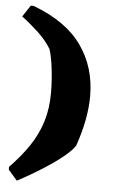

<svg xmlns="http://www.w3.org/2000/svg" viewBox="-56 -728 521 885"><g transform="rotate(5 204.5 -285.5)"><path d="M56 119 15 72V59Q69 3 105 -51Q141 -105 159.5 -165Q178 -225 178 -298Q178 -327 175.5 -363.5Q173 -400 167.5 -436Q162 -472 153 -499Q130 -537 92 -572.5Q54 -608 15 -637L50 -690H63Q216 -633 287.5 -532.5Q359 -432 359 -298Q359 -193 315 -66Q300 -43 267.5 -16Q235 11 194.5 37.5Q154 64 117 85.5Q80 107 56 119Z"/></g></svg>

Font: Labrada Black
Style: Regular
Weight: 900
Designer: Mercedes Jáuregui
Foundry: Omnibus-Type Team
Version: Version 1.000; ttfautohint (v1.8.4.7-5d5b)